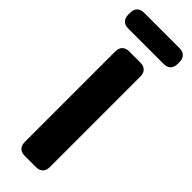

<svg xmlns="http://www.w3.org/2000/svg" viewBox="-308 -912 968 968"><g transform="rotate(45 176.5 -428.0)"><path d="M86 -655V-10C86 22 104 40 136 40H215C247 40 265 22 265 -10V-655C265 -687 247 -705 215 -705H136C104 -705 86 -687 86 -655ZM1 -833C1 -801 19 -783 51 -783H303C335 -783 353 -801 353 -833V-846C353 -878 335 -896 303 -896H51C19 -896 1 -878 1 -846Z"/></g></svg>

Font: コーポレート・ロゴ（ラウンド）ver3 Bold
Style: Regular
Weight: 700
Designer: [KANA_main] LOGOTYPE.JP [Source Han Sans] Ryoko NISHIZUKA 西塚涼子 (kana, bopomofo & ideographs); Paul D. Hunt (Latin, Greek
Version: Version 12.001;FEAKit 1.0